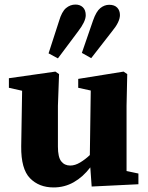

<svg xmlns="http://www.w3.org/2000/svg" viewBox="-20 -807 647 842"><path d="M382 11 376 -73Q344 -31 303.5 -8Q263 15 215 15Q151 15 111.5 -25.5Q72 -66 73 -165L77 -409L19 -422V-464L223 -493L239 -482L234 -343V-164Q234 -118 248.5 -99.5Q263 -81 288 -81Q309 -81 331.5 -94.5Q354 -108 374 -127L378 -410L323 -422V-461L522 -493L538 -482L535 -343V-57L587 -46V1ZM193 -573 239 -715Q251 -756 269.5 -771.5Q288 -787 311 -787Q331 -787 343.5 -775Q356 -763 356 -740Q356 -713 323 -670L234 -551ZM339 -575 388 -717Q402 -757 420 -771.5Q438 -786 459 -786Q482 -786 494 -773.5Q506 -761 506 -741Q506 -711 471 -669L380 -552Z"/></svg>

Font: Source Serif 4
Style: Bold
Weight: 700
Designer: Frank Grießhammer
Foundry: Adobe
Version: Version 4.005;hotconv 1.1.0;makeotfexe 2.6.0